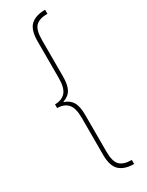

<svg xmlns="http://www.w3.org/2000/svg" viewBox="-256 -871 826 1076"><g transform="rotate(-30 157.5 -333.0)"><path d="M43 -345Q87 -345 111 -371.5Q135 -398 135 -462V-700Q135 -774 167 -803Q199 -832 260 -832V-806Q208 -806 184 -782.5Q160 -759 160 -694V-458Q160 -405 144.5 -376Q129 -347 91 -334V-332Q126 -321 143 -293Q160 -265 160 -209V28Q160 93 184 116.5Q208 140 260 140V166Q199 166 167 136.5Q135 107 135 34V-205Q135 -269 111 -295Q87 -321 43 -321Z"/></g></svg>

Font: Noto Sans Gurmukhi ExtraCondensed Thin
Style: Regular
Weight: 100
Width: 2
Designer: Jelle Bosma - Monotype Design Team
Foundry: Monotype Imaging Inc.
Version: Version 2.004; ttfautohint (v1.8.4.7-5d5b)